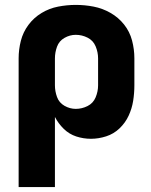

<svg xmlns="http://www.w3.org/2000/svg" viewBox="-20 -558 616 783"><path d="M56 205H204V-81Q218 -54 240 -32.5Q262 -11 291 -1.5Q320 8 351 8Q382 8 413 -2Q444 -12 467.5 -34.5Q491 -57 504.5 -86Q518 -115 523 -146.5Q528 -178 528 -210V-320Q528 -357 518.5 -393Q509 -429 486 -458Q463 -487 430.5 -505.5Q398 -524 362 -531Q326 -538 289 -538Q253 -538 217 -531Q181 -524 149.5 -505Q118 -486 96 -456.5Q74 -427 65 -391.5Q56 -356 56 -320ZM289 -114Q265 -114 243 -126.5Q221 -139 212.5 -162.5Q204 -186 204 -210V-320Q204 -344 212.5 -367.5Q221 -391 243 -403.5Q265 -416 289 -416Q314 -416 337 -404.5Q360 -393 370 -369Q380 -345 380 -320V-210Q380 -185 370 -161Q360 -137 337 -125.5Q314 -114 289 -114Z"/></svg>

Font: Iosevka Sparkle Heavy
Style: Regular
Weight: 900
Designer: Belleve Invis
Foundry: Belleve Invis
Version: Version 4.5.0; ttfautohint (v1.8.3)